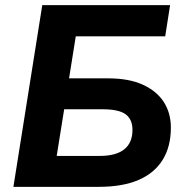

<svg xmlns="http://www.w3.org/2000/svg" viewBox="-20 -725 721 745"><path d="M32 0 144 -705H640L621 -584H274L248 -421H399Q481 -421 535 -396Q589 -371 616 -328.5Q643 -286 643 -230Q643 -156 611 -104.5Q579 -53 517 -26.5Q455 0 363 0ZM200 -120H367Q430 -120 462 -145.5Q494 -171 494 -221Q494 -262 467.5 -281.5Q441 -301 378 -301H229Z"/></svg>

Font: Nunito Sans 12pt ExtraBold
Style: Italic
Weight: 800
Italic angle: -9°
Designer: Vernon Adams
Foundry: Vernon Adams
Version: Version 3.101;gftools[0.9.27]